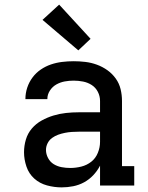

<svg xmlns="http://www.w3.org/2000/svg" viewBox="-20 -803 640 831"><path d="M247 8Q215 8 183.5 -0.5Q152 -9 128.5 -30Q105 -51 94.5 -82Q84 -113 84 -144Q84 -172 92 -199Q100 -226 118 -247Q136 -268 160.5 -281.5Q185 -295 211.5 -303Q238 -311 265.5 -314Q293 -317 321 -317H413V-366Q413 -387 403.5 -405.5Q394 -424 377 -435Q360 -446 339.5 -450Q319 -454 299 -454Q279 -454 260 -450.5Q241 -447 224 -437.5Q207 -428 196 -411Q185 -394 185 -375Q185 -374 185 -374Q185 -374 185 -374H90Q90 -375 90 -375Q90 -375 90 -375Q90 -400 98 -424Q106 -448 121 -468Q136 -488 156.5 -502Q177 -516 200.5 -524Q224 -532 249 -535Q274 -538 299 -538Q324 -538 349.5 -535Q375 -532 399.5 -523Q424 -514 445 -499Q466 -484 481 -463Q496 -442 502 -417Q508 -392 508 -366V-84H561V0H413V-86Q401 -63 383.5 -44.5Q366 -26 344 -14Q322 -2 297 3Q272 8 247 8ZM284 -76Q308 -76 332 -82Q356 -88 375 -103Q394 -118 403.5 -141.5Q413 -165 413 -189V-233H321Q306 -233 291 -232Q276 -231 261 -228Q246 -225 232 -220Q218 -215 205.5 -206Q193 -197 186 -183Q179 -169 179 -154Q179 -136 188 -119Q197 -102 212.5 -92.5Q228 -83 246.5 -79.5Q265 -76 284 -76ZM319 -585 164 -717 236 -783 372 -635Z"/></svg>

Font: Iosevka Slab Medium Extended
Style: Regular
Weight: 500
Width: 7
Monospace: yes
Designer: Belleve Invis
Foundry: Belleve Invis
Version: Version 11.1.1; ttfautohint (v1.8.3)